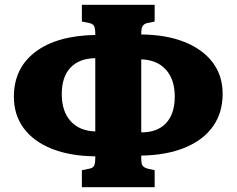

<svg xmlns="http://www.w3.org/2000/svg" viewBox="-20 -751 988 802"><path d="M322 31V-40L356 -47Q369 -50 373.5 -59.5Q378 -69 378 -94V-98Q273 -99 196.5 -129.5Q120 -160 79 -215.5Q38 -271 38 -347Q38 -466 127.5 -534Q217 -602 378 -605V-609Q378 -634 372.5 -643Q367 -652 352 -655L322 -661V-731H626V-661L592 -654Q580 -650 575 -640.5Q570 -631 570 -611V-607Q675 -606 751 -575.5Q827 -545 868.5 -490Q910 -435 910 -359Q910 -280 869.5 -223Q829 -166 753 -134.5Q677 -103 570 -101V-92Q570 -68 575 -60Q580 -52 595 -47L626 -40V31ZM378 -202V-508Q311 -507 274.5 -468.5Q238 -430 238 -358Q238 -286 275 -245Q312 -204 378 -202ZM570 -198Q638 -198 674 -237Q710 -276 710 -348Q710 -419 673 -460Q636 -501 570 -503Z"/></svg>

Font: Literata ExtraBold
Style: Regular
Weight: 800
Designer: Latin by Veronika Burian and Jose Scaglione. Greek by Irene Vlachou. Cyrillic by Vera Evstafieva.
Foundry: TypeTogether
Version: Version 3.103;gftools[0.9.29]